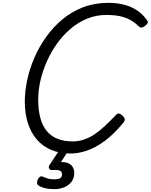

<svg xmlns="http://www.w3.org/2000/svg" viewBox="-20 -1058 1057 1347"><path d="M476 19Q401 19 341.5 -5.5Q282 -30 240 -77.5Q198 -125 176 -193Q154 -261 154 -346Q154 -417 170.5 -495Q187 -573 220.5 -651Q254 -729 303 -798Q352 -867 417 -921.5Q482 -976 563 -1007Q644 -1038 740 -1038Q804 -1038 855 -1024Q906 -1010 945.5 -982.5Q985 -955 1012 -915Q1020 -904 1015.5 -895.5Q1011 -887 997 -876Q984 -866 974.5 -864.5Q965 -863 951 -875Q925 -901 893.5 -918.5Q862 -936 821.5 -944.5Q781 -953 725 -953Q654 -953 591 -927Q528 -901 475 -856Q422 -811 380 -752Q338 -693 308.5 -626.5Q279 -560 263.5 -492Q248 -424 248 -361Q248 -288 262.5 -232.5Q277 -177 307 -140Q337 -103 382.5 -84.5Q428 -66 490 -66Q532 -66 571 -79.5Q610 -93 646.5 -118Q683 -143 719.5 -177.5Q756 -212 796 -254Q807 -265 818.5 -260.5Q830 -256 841 -245Q854 -231 855.5 -221.5Q857 -212 846 -198Q778 -115 712.5 -67.5Q647 -20 587.5 -0.5Q528 19 476 19ZM360 269Q323 269 293.5 261.5Q264 254 247 241Q239 233 240 220.5Q241 208 246 199Q253 186 261.5 181.5Q270 177 280 181Q293 187 312 193.5Q331 200 362 200Q387 200 401 192.5Q415 185 415 165Q415 143 395.5 137.5Q376 132 349 135Q338 136 333.5 133Q329 130 325 124Q321 117 322.5 110.5Q324 104 329 97L402 -13H467L391 105L362 89Q406 75 437 80.5Q468 86 484.5 106Q501 126 501 155Q501 192 481.5 217.5Q462 243 430 256Q398 269 360 269Z"/></svg>

Font: Playwrite IN
Style: Regular
Weight: 400
Designer: Veronika Burian, José Scaglione
Foundry: TypeTogether
Version: Version 1.002